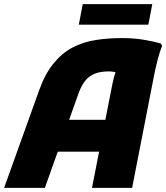

<svg xmlns="http://www.w3.org/2000/svg" viewBox="-38 -913 808 933"><path d="M-18 0 151 -471Q180 -553 221.5 -604Q263 -655 314.5 -682Q366 -709 426.5 -718.5Q487 -728 556 -728Q610 -728 656.5 -720.5Q703 -713 743 -702L750 -690Q738 -662 728 -622.5Q718 -583 712 -553L604 0H409L508 -504Q514 -534 522.5 -560Q531 -586 538 -600L544 -557Q533 -561 517.5 -563.5Q502 -566 491 -566Q449 -566 421.5 -554.5Q394 -543 376 -520.5Q358 -498 345 -463L180 0ZM183 -176 228 -331H520L491 -176ZM364 -893H702L683 -793H345Z"/></svg>

Font: Kufam ExtraBold
Style: Italic
Weight: 800
Italic angle: -11°
Designer: Artur Schmal
Foundry: Original Type
Version: Version 1.301; ttfautohint (v1.8.3)